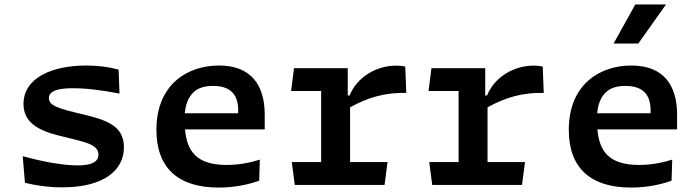

<svg xmlns="http://www.w3.org/2000/svg" viewBox="-20 -834 3140 866"><path d="M369 -538.5C214 -538.5 86 -482.5 86 -365C86 -283.5 149 -247.5 241 -223.5C353.5 -194.5 424 -187 424 -136.5C424 -123 418.5 -112.5 410 -106C396.5 -95.5 373 -88 330 -88C259.5 -88 164.5 -107 82.5 -129.5L92.5 -9.5C136 1 192.5 11 261 11C448 11 539 -66 539 -169.5C539 -268 459.5 -293 349 -319.5C245.5 -344 200.5 -357 200.5 -391C200.5 -402.5 204.5 -411 214 -418C228 -428 255 -436 307 -436C373 -436 436.5 -427.5 519 -412L515 -520C472 -531.5 424.5 -538.5 369 -538.5Z M859.5 -423.5C874.5 -435.5 899 -446.5 940.5 -446.5C1016 -446.5 1054.5 -411.5 1054.5 -335.5C1054.5 -331 1054.5 -327 1054 -323H813.5C818.5 -381 841.5 -409.5 859.5 -423.5ZM685.5 -248.5C685.5 -77 783 12 966 12C1043 12 1105.5 -3.5 1149 -19L1152 -114C1113 -101.5 1060.5 -90 1002.5 -90C863.5 -90 823 -155 814.5 -250.5H1174V-317C1174 -448.5 1114 -538.5 967.5 -538.5C827 -538.5 685.5 -454.5 685.5 -248.5Z M1548.5 -526.5H1306L1293 -423.5H1428.5V-103H1296L1309.5 0H1714.5L1728 -103H1559V-350C1639 -394 1715 -417 1812.5 -415L1808 -533.5C1794 -537 1780.5 -538 1766.5 -538C1677 -538 1589.5 -485.5 1557 -403.5H1548.5Z M2168.5 -526.5H1926L1913 -423.5H2048.5V-103H1916L1929.5 0H2334.5L2348 -103H2179V-350C2259 -394 2335 -417 2432.5 -415L2428 -533.5C2414 -537 2400.5 -538 2386.5 -538C2297 -538 2209.5 -485.5 2177 -403.5H2168.5Z M2719.5 -423.5C2734.5 -435.5 2759 -446.5 2800.5 -446.5C2876 -446.5 2914.5 -411.5 2914.5 -335.5C2914.5 -331 2914.5 -327 2914 -323H2673.5C2678.5 -381 2701.5 -409.5 2719.5 -423.5ZM2545.5 -248.5C2545.5 -77 2643 12 2826 12C2903 12 2965.5 -3.5 3009 -19L3012 -114C2973 -101.5 2920.5 -90 2862.5 -90C2723.5 -90 2683 -155 2674.5 -250.5H3034V-317C3034 -448.5 2974 -538.5 2827.5 -538.5C2687 -538.5 2545.5 -454.5 2545.5 -248.5ZM2747.5 -637.5 2845.5 -814H2984L2859 -637.5Z"/></svg>

Font: Monaspace Argon SemiBold
Style: Regular
Weight: 600
Designer: Riley Cran & the Lettermatic Team
Foundry: Lettermatic
Version: Version 1.000 (Monaspace Argon)